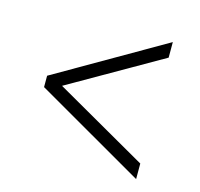

<svg xmlns="http://www.w3.org/2000/svg" viewBox="-75 -564 647 620"><g transform="rotate(15 248.0 -254.0)"><path d="M66 -235V-273L430 -483V-431L121 -254L430 -77V-25Z"/></g></svg>

Font: Ek Mukta ExtraLight
Style: Regular
Weight: 275
Designer: Girish Dalvi and Yashodeep Gholap
Foundry: Ek Type
Version: Version 2.538;PS 1.002;hotconv 16.6.51;makeotf.lib2.5.65220;